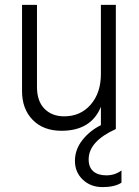

<svg xmlns="http://www.w3.org/2000/svg" viewBox="-20 -527 569 784"><path d="M476 219Q448 237 399 237Q350 237 318 206.5Q286 176 286 130Q286 84 316 45.5Q346 7 392 -16V-91Q352 7 231 7Q157 7 113.5 -37.5Q70 -82 70 -155V-507H131V-172Q131 -114 161.5 -83Q192 -52 242 -52Q309 -52 350.5 -100Q392 -148 392 -225V-507H453V0Q342 50 342 124Q342 156 361 172.5Q380 189 414.5 189Q449 189 476 169Z"/></svg>

Font: Hind Mysuru Light
Style: Regular
Weight: 300
Designer: Manushi Parikh, Hitesh Malaviya
Foundry: Indian Type Foundry
Version: Version 0.703;PS 1.0;hotconv 1.0.86;makeotf.lib2.5.63406